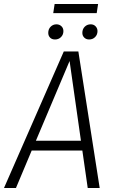

<svg xmlns="http://www.w3.org/2000/svg" viewBox="-40 -943 574 963"><path d="M400 0 373 -188H119L40 0H-20L280 -685H353L460 0ZM140 -237H366L309 -637ZM202 -778Q202 -797 214 -809Q226 -821 243 -821Q258 -821 268 -811.5Q278 -802 278 -787Q278 -769 266 -757Q254 -745 236 -745Q220 -745 211 -754.5Q202 -764 202 -778ZM373 -778Q373 -797 385 -809Q397 -821 415 -821Q430 -821 439.5 -811Q449 -801 449 -787Q449 -769 437 -757Q425 -745 407 -745Q392 -745 382.5 -754.5Q373 -764 373 -778ZM445 -877H227L234 -923H452Z"/></svg>

Font: Fira Sans Condensed Light
Style: Italic
Weight: 300
Width: 3
Italic angle: -8°
Designer: Carrois Corporate & Edenspiekermann AG
Foundry: Carrois Corporate GbR & Edenspiekermann AG
Version: Version 4.203